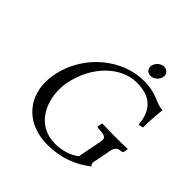

<svg xmlns="http://www.w3.org/2000/svg" viewBox="-212 -960 1129 1129"><g transform="rotate(45 353.0 -395.5)"><path d="M487 -658C322 -658 133 -527 90 -307C86 -285 84 -264 84 -243C84 -100 184 10 353 10C466 10 550 -25 627 -83C618 -92 615 -100 617 -111L640 -227C646 -262 663 -268 691 -271C696 -272 700 -274 701 -279L706 -305L704 -307C675 -306 654 -305 615 -305C578 -305 539 -306 494 -307L492 -305L487 -279C486 -274 489 -271 493 -271L517 -269C549 -267 563 -260 563 -240C563 -236 563 -232 562 -227L532 -74C493 -42 434 -26 382 -26C236 -26 172 -150 172 -268C172 -288 173 -308 177 -327C211 -502 337 -621 467 -621C606 -621 641 -539 649 -453L679 -459C679 -501 681 -541 688 -613C630 -613 604 -658 487 -658ZM457 -753C452 -727 469 -705 495 -705C521 -705 548 -727 553 -753C559 -779 541 -801 515 -801C489 -801 463 -779 457 -753Z"/></g></svg>

Font: Libertinus Serif
Style: Italic
Weight: 400
Italic angle: -12°
Designer: Philipp H. Poll, Khaled Hosny
Foundry: Caleb Maclennan
Version: Version 7.050;RELEASE